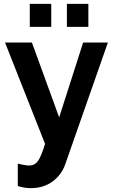

<svg xmlns="http://www.w3.org/2000/svg" viewBox="-20 -744 590 993"><path d="M134 -605V-724H245V-605ZM326 -605V-724H437V-605ZM72 102Q110 112 132 112Q159 112 176 89Q193 66 213 0L6 -524H145L286 -137L410 -524H538L318 104Q299 160 252 194.5Q205 229 139 229Q105 229 72 218Z"/></svg>

Font: Raleway-v4020
Style: Bold
Weight: 700
Designer: Matt McInerney, Pablo Impallari, Rodrigo Fuenzalida
Foundry: Matt McInerney, Pablo Impallari, Rodrigo Fuenzalida
Version: Version 4.020;PS 004.020;hotconv 1.0.88;makeotf.lib2.5.64775